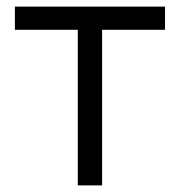

<svg xmlns="http://www.w3.org/2000/svg" viewBox="-20 -560 544 580"><path d="M288.5 0V-470H478.5V-540H25V-470H215V0Z"/></svg>

Font: Vela Sans
Style: Regular
Weight: 400
Designer: Principal design: Mikhail Sharanda - project Manrope.
Design modification: Ravid Balaliev
Foundry: Mikhail Sharanda
Version: Version 1.001